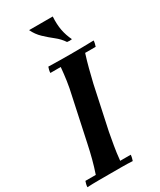

<svg xmlns="http://www.w3.org/2000/svg" viewBox="-239 -1012 911 1090"><g transform="rotate(-30 216.5 -467.0)"><path d="M-7 2Q-7 -6 -4.5 -17Q-2 -28 1 -35H69Q84 -79 95.5 -123Q107 -167 116 -210L176 -490Q187 -537 193 -579Q199 -621 203 -665H135Q135 -673 137.5 -684Q140 -695 143 -702Q177 -701 216.5 -700.5Q256 -700 290 -700Q325 -700 365 -700.5Q405 -701 440 -702Q440 -695 437.5 -684Q435 -673 432 -665H363Q349 -621 338 -578.5Q327 -536 316 -490L256 -210Q249 -171 241.5 -129Q234 -87 229 -35H298Q298 -28 295.5 -17Q293 -6 290 2Q256 0 216 0Q176 0 141 0Q107 0 67.5 0Q28 0 -7 2ZM152 -936H307Q304 -885 311.5 -846Q319 -807 337 -770Q321 -767 305 -770Q285 -800 255.5 -823Q226 -846 197.5 -873Q169 -900 152 -936Z"/></g></svg>

Font: Poltawski Nowy SemiBold
Style: Italic
Weight: 600
Italic angle: -12°
Version: Version 1.001;gftools[0.9.25]